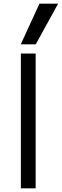

<svg xmlns="http://www.w3.org/2000/svg" viewBox="-20 -1020 335 1040"><path d="M93 0V-730H173.1V0ZM173.7 -780H92.6L193.6 -1000H294.7Z"/></svg>

Font: M PLUS 1 Thin
Style: Regular
Weight: 100
Designer: Coji Morishita
Foundry: UNDERFOREST DESIGN
Version: Version 1.001